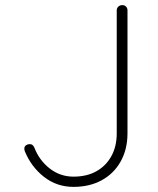

<svg xmlns="http://www.w3.org/2000/svg" viewBox="-20 -720 618 750"><path d="M267 10Q202 10 152 -29Q102 -68 77 -129Q75 -135 75 -139Q75 -148 81.5 -152.5Q88 -157 95 -157Q103 -157 107 -153.5Q111 -150 114 -144Q133 -94 174 -62Q215 -30 267 -30Q319 -30 356.5 -51Q394 -72 415 -110Q436 -148 436 -199V-680Q436 -688 442 -694Q448 -700 458 -700Q467 -700 472.5 -694Q478 -688 478 -680V-199Q478 -137 451.5 -89.5Q425 -42 377.5 -16Q330 10 267 10Z"/></svg>

Font: Quicksand Variable Light
Style: Regular
Weight: 300
Designer: Andrew Paglinawan
Foundry: Andrew Paglinawan
Version: Version 3.004